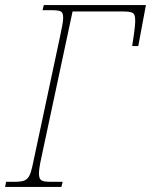

<svg xmlns="http://www.w3.org/2000/svg" viewBox="-36 -734 593 754"><path d="M-16 0H205L210 -20H166C127 -20 117 -24 117 -54C117 -65 120 -86 126 -113L249 -689H437C489 -689 495 -686 495 -649C495 -630 487 -578 483 -553H507L537 -714H136L131 -694H158C206 -694 212 -691 212 -662C212 -649 206 -619 198 -582L96 -104C81 -28 73 -20 18 -20H-12Z"/></svg>

Font: Noto Serif SemiCondensed Thin
Style: Italic
Weight: 100
Width: 4
Italic angle: -12°
Designer: Monotype Design Team
Foundry: Monotype Imaging Inc.
Version: Version 2.013